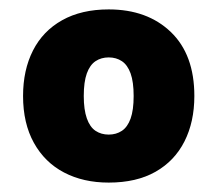

<svg xmlns="http://www.w3.org/2000/svg" viewBox="-20 -758 462 408"><path d="M211 -370Q157 -370 116 -391.5Q75 -413 52 -454.5Q29 -496 29 -554Q29 -609 50 -650.5Q71 -692 112 -715Q153 -738 211 -738Q293 -738 343 -690Q393 -642 393 -554Q393 -499 372 -457.5Q351 -416 310.5 -393Q270 -370 211 -370ZM211 -472Q227 -472 239 -480Q251 -488 257.5 -506Q264 -524 264 -554Q264 -584 257.5 -602Q251 -620 239 -628Q227 -636 211 -636Q195 -636 183 -628Q171 -620 164.5 -602Q158 -584 158 -554Q158 -525 164.5 -506.5Q171 -488 183 -480Q195 -472 211 -472Z"/></svg>

Font: Mona Sans ExtraLight Black
Style: Regular
Weight: 900
Version: Version 2.000